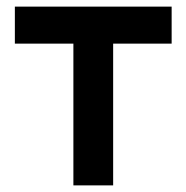

<svg xmlns="http://www.w3.org/2000/svg" viewBox="-20 -560 563 580"><path d="M321.8 0H201.7V-428.2H24.9V-540H498.5V-428.2H321.8Z"/></svg>

Font: Vela Sans Bd
Style: Bold
Weight: 700
Designer: Principal design: Mikhail Sharanda - project Manrope.
Design modification: Ravid Balaliev
Foundry: Mikhail Sharanda
Version: Version 1.001